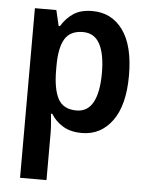

<svg xmlns="http://www.w3.org/2000/svg" viewBox="-55 -598 684 883"><g transform="rotate(5 287.0 -156.5)"><path d="M336 -553Q425 -553 477 -481.5Q529 -410 529 -272Q529 -135 476 -62.5Q423 10 336 10Q283 10 248 -11.5Q213 -33 193 -66H187Q189 -45 191 -21.5Q193 2 193 22V240H71V-543H170L187 -471H193Q216 -509 249.5 -531Q283 -553 336 -553ZM301 -453Q243 -453 218 -412.5Q193 -372 193 -288V-269Q193 -181 217 -136Q241 -91 302 -91Q354 -91 379 -138Q404 -185 404 -272Q404 -360 379 -406.5Q354 -453 301 -453Z"/></g></svg>

Font: Noto Sans Hebrew SemiCondensed SemiBold
Style: Regular
Weight: 600
Width: 4
Designer: Monotype Design Team
Foundry: Monotype Imaging Inc.
Version: Version 2.004; ttfautohint (v1.8.4.7-5d5b)